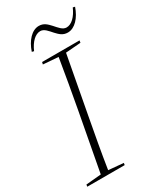

<svg xmlns="http://www.w3.org/2000/svg" viewBox="-211 -918 833 991"><g transform="rotate(-30 205.5 -422.0)"><path d="M118 -661 208 -654C192 -557 175 -459 157 -362L93 -20L3 -12L1 0H224L226 -12L137 -20C152 -117 170 -214 188 -311L252 -654L342 -661L344 -674H121ZM101 -746 113 -743C133 -789 162 -817 192 -817C215 -817 231 -795 250 -774C267 -756 283 -739 313 -739C355 -739 392 -780 411 -836L399 -839C379 -793 350 -765 320 -765C297 -765 281 -787 262 -808C245 -826 229 -844 199 -844C157 -844 120 -803 101 -746Z"/></g></svg>

Font: Source Serif 4 Display Light
Style: Italic
Weight: 300
Italic angle: -12°
Designer: Frank Grießhammer
Foundry: Adobe Systems Incorporated
Version: Version 4.004;hotconv 1.0.117;makeotfexe 2.5.65602